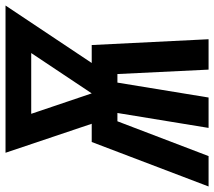

<svg xmlns="http://www.w3.org/2000/svg" viewBox="-83 -715 775 695"><g transform="rotate(-90 304.5 -367.5)"><path d="M-23 0 138 -423H204L99 -735H632L424 -423H489L510 0H400L384 -330H353L299 0H189L243 -330H213L87 0ZM314 -423 460 -642H240Z"/></g></svg>

Font: Iosevka Curly Extended Oblique
Style: Bold
Weight: 700
Width: 7
Italic angle: -9°
Monospace: yes
Designer: Belleve Invis
Foundry: Belleve Invis
Version: Version 11.1.0; ttfautohint (v1.8.3)